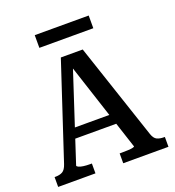

<svg xmlns="http://www.w3.org/2000/svg" viewBox="-156 -1015 1038 1137"><g transform="rotate(-20 362.5 -446.0)"><path d="M196 -297H478L487 -234H185ZM324 -669 343 -647 158 -82Q158 -77 168.5 -72Q179 -67 197.5 -64.5Q216 -62 238 -62H250V0H15V-62H21Q48 -62 65.5 -72Q83 -82 94 -115L292 -715H430L633 -108Q643 -79 660.5 -70.5Q678 -62 705 -62H710V0H425V-62H438Q460 -62 478.5 -63Q497 -64 508 -66.5Q519 -69 519 -72ZM192 -892H532V-812H192Z"/></g></svg>

Font: Roboto Serif Medium
Style: Regular
Weight: 500
Designer: Greg Gazdowicz
Foundry: Commercial Type
Version: Version 1.008